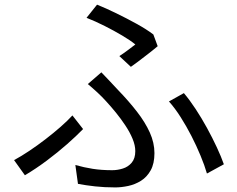

<svg xmlns="http://www.w3.org/2000/svg" viewBox="-20 -793 1040 842"><path d="M503.5 -547Q523.6 -560.3 542.9 -574.7Q562.3 -589.1 573.5 -598Q551.9 -615.9 516 -637.1Q480.1 -658.4 439.1 -679.1Q398.1 -699.8 359.5 -714.9L405.6 -772.6Q444.3 -757 490.1 -734.7Q535.9 -712.4 579.6 -688.3Q623.2 -664.1 652.5 -641.9L671.5 -590.4Q662.7 -582.6 648.5 -571.5Q634.3 -560.3 617.6 -547.4Q600.9 -534.5 584.5 -522.1Q568.1 -509.7 553.9 -499.9ZM310.5 -69.4Q348.6 -58.6 386.8 -52.6Q425 -46.6 472.1 -46.6Q495.4 -46.6 518.7 -53.9Q542 -61.1 557.7 -79.7Q573.3 -98.3 573.3 -130.3Q573.3 -155.6 561.4 -184.3Q549.5 -213.1 530.2 -242.1Q511 -271.2 488.7 -298.7Q466.4 -326.1 445.3 -348.9Q429 -367.1 407.8 -386.9Q386.5 -406.6 365.2 -424.4L424.5 -475.8Q442.8 -456.7 461.4 -437.1Q480.1 -417.5 497.7 -398.3Q544.7 -349.7 580.6 -303.3Q616.6 -257 637 -211.8Q657.3 -166.6 657.3 -121.5Q657.3 -75.6 640.8 -46Q624.3 -16.4 598.3 -0.2Q572.4 16 542.2 22.5Q512.1 28.9 485.4 28.9Q437.6 28.9 396.6 24.3Q355.7 19.7 321.9 13.3ZM887.5 -32Q877.1 -68 859.4 -110.5Q841.8 -153.1 819.5 -196.7Q797.1 -240.2 772.1 -279.5Q747.1 -318.7 720.9 -348.1L786.4 -384.7Q812 -354.3 838.1 -314.7Q864.1 -275.1 887.9 -231.7Q911.7 -188.2 930.9 -146.9Q950.1 -105.6 961.7 -72.6ZM344.4 -227Q315.6 -197.3 274.6 -161.1Q233.5 -124.9 185.7 -89.1Q137.9 -53.3 89.2 -24.4L41.7 -90.8Q72.9 -107.6 108.5 -131.4Q144.1 -155.2 179.3 -182.3Q214.6 -209.4 245.5 -236.5Q276.4 -263.6 297.6 -286.8Z"/></svg>

Font: Noto Sans HK Thin
Style: Regular
Weight: 100
Designer: Ryoko NISHIZUKA 西塚涼子 (kana, bopomofo & ideographs); Paul D. Hunt (Latin, Greek & Cyrillic); Sandoll Communications 산돌커뮤니
Foundry: Adobe
Version: Version 2.004-H2;hotconv 1.0.118;makeotfexe 2.5.65603